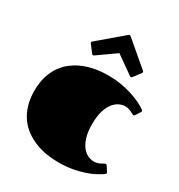

<svg xmlns="http://www.w3.org/2000/svg" viewBox="-182 -880 953 1022"><g transform="rotate(30 294.5 -368.5)"><path d="M380.9 -247.1Q380.9 -197.8 391.4 -165Q401.9 -132.3 418 -113Q434.1 -93.8 452.6 -85.9Q471.2 -78.1 487.3 -78.1Q499.5 -78.1 509.8 -81.3Q520 -84.5 527.8 -88.6Q535.6 -92.8 541 -95.9Q546.4 -99.1 549.3 -99.1Q553.7 -99.1 555.4 -97.7Q557.1 -96.2 559.6 -92.3L576.7 -65.9Q579.1 -62 579.1 -59.1Q579.1 -55.7 577.1 -53.7Q575.2 -51.8 573.2 -50.3Q557.1 -39.1 533.7 -26.6Q510.3 -14.2 479.2 -3.9Q448.2 6.3 410.2 13.2Q372.1 20 327.1 20Q290.5 20 253.9 14.2Q217.3 8.3 183.8 -4.9Q150.4 -18.1 121.6 -38.8Q92.8 -59.6 71.5 -89.1Q50.3 -118.7 38.1 -158Q25.9 -197.3 25.9 -247.1Q25.9 -296.9 38.1 -336.2Q50.3 -375.5 71.5 -405Q92.8 -434.6 121.6 -455.3Q150.4 -476.1 183.8 -489.3Q217.3 -502.4 253.9 -508.3Q290.5 -514.2 327.1 -514.2Q367.2 -514.2 404.3 -508.1Q441.4 -502 472.9 -491.9Q504.4 -481.9 529.5 -470Q554.7 -458 570.3 -446.3Q572.3 -444.8 574.2 -442.9Q576.2 -440.9 576.2 -437.5Q576.2 -434.1 573.7 -430.7L556.6 -404.3Q554.2 -400.4 552.5 -398.9Q550.8 -397.5 546.4 -397.5Q543.5 -397.5 538.6 -400.4Q533.7 -403.3 526.4 -407Q519 -410.6 509.3 -413.8Q499.5 -417 487.3 -417Q471.2 -417 452.6 -408.9Q434.1 -400.9 418 -381.3Q401.9 -361.8 391.4 -329.1Q380.9 -296.4 380.9 -247.1ZM317.9 -646 208.5 -568.8Q206.5 -567.9 205.1 -566.9Q203.6 -565.9 202.1 -565.9Q197.3 -565.9 193.8 -570.8L161.1 -613.8Q158.2 -617.2 158.2 -620.6Q158.2 -624 162.6 -627.9L311 -753.9Q312.5 -754.9 314 -755.9Q315.4 -756.8 317.9 -756.8Q320.3 -756.8 321.8 -755.9Q323.2 -754.9 324.7 -753.9L473.1 -627.9Q477.5 -624 477.5 -620.6Q477.5 -617.2 474.6 -613.8L441.9 -570.8Q438 -565.9 433.6 -565.9Q432.1 -565.9 430.7 -566.9Q429.2 -567.9 427.2 -568.8Z"/></g></svg>

Font: Fascinate Cyrillic
Style: Regular
Weight: 900
Designer: Denis Ignatov
Foundry: Astigmatic (AOETI)
Version: Version 1.00 November 30, 2018, initial release